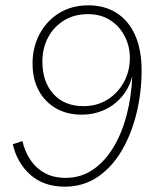

<svg xmlns="http://www.w3.org/2000/svg" viewBox="-20 -690 584 720"><path d="M223 10Q144 10 94 -34.5Q44 -79 28 -149L64 -161Q73 -122 94 -90.5Q115 -59 148 -41Q181 -23 226 -23Q283 -23 328 -53.5Q373 -84 405 -137Q437 -190 455 -259Q473 -328 476 -405Q465 -360 436.5 -327Q408 -294 369.5 -277Q331 -260 287 -260Q231 -260 189.5 -284Q148 -308 125 -351Q102 -394 102 -452Q102 -512 128 -561.5Q154 -611 201 -640.5Q248 -670 312 -670Q372 -670 417 -641.5Q462 -613 486.5 -558.5Q511 -504 511 -426Q511 -342 491.5 -263.5Q472 -185 435.5 -123.5Q399 -62 345.5 -26Q292 10 223 10ZM293 -292Q344 -292 383 -316.5Q422 -341 444.5 -382Q467 -423 467 -473Q467 -517 447.5 -554.5Q428 -592 393 -614.5Q358 -637 310 -637Q258 -637 219.5 -613Q181 -589 160 -549Q139 -509 139 -458Q139 -384 180 -338Q221 -292 293 -292Z"/></svg>

Font: Kantumruy Pro ExtraLight
Style: Italic
Weight: 250
Italic angle: -13°
Version: Version 1.002